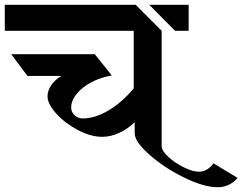

<svg xmlns="http://www.w3.org/2000/svg" viewBox="-34 -709 1015 804"><path d="M-14 -689H534L643 -580V-97Q643 -78 670.5 -52.5Q698 -27 735.5 -8.5Q773 10 799 10Q834 10 860 -25L961 36Q945 55 923.5 65Q902 75 878 75Q819 75 736 34Q653 -7 591.5 -61.5Q530 -116 530 -151V-197Q501 -169 465 -152.5Q429 -136 394 -136Q346 -136 292 -164.5Q238 -193 201.5 -233.5Q165 -274 165 -305Q165 -329 180.5 -352Q196 -375 223 -391H81L13 -482H363L434 -393Q387 -385 348.5 -364.5Q310 -344 287 -316Q264 -288 264 -258Q264 -240 278.5 -226.5Q293 -213 312 -213Q363 -213 419.5 -246Q476 -279 526 -339V-580H-14ZM591 -689H756V-580H699Z"/></svg>

Font: Amita
Style: Bold
Weight: 700
Designer: Eduardo Rodriguez Tunni, Modular Infotech, Brian J. Bonislawsky
Foundry: Eduardo Rodriguez Tunni, Modular Infotech, Brian J. Bonislawsky
Version: Version 1.003